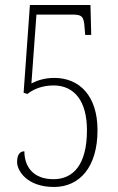

<svg xmlns="http://www.w3.org/2000/svg" viewBox="-20 -734 469 764"><path d="M195 10C295 10 368 -67 368 -216C368 -353 296 -424 196 -424C158 -424 128 -414 105 -402L125 -676H267C308 -676 314 -668 317 -619L319 -595H343L340 -714H99L74 -365L89 -360C110 -377 145 -394 193 -394C276 -394 326 -332 326 -216C326 -78 271 -21 193 -21C110 -21 77 -73 77 -132C59 -132 48 -118 48 -89C48 -56 86 10 195 10Z"/></svg>

Font: Noto Serif Khmer ExtraCondensed ExtraLight
Style: Regular
Weight: 200
Width: 2
Designer: Danh Hong and the Monotype Design Team
Foundry: Monotype Imaging Inc.
Version: Version 2.004